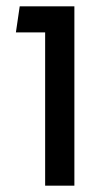

<svg xmlns="http://www.w3.org/2000/svg" viewBox="-20 -584 349 604"><path d="M122 -482H30L42 -564H214V0H122Z"/></svg>

Font: FiraGO
Style: Regular
Weight: 400
Designer: bBox Type
Foundry: bBox Type GmbH
Version: Version 1.001;April 20, 2020;FontCreator 12.0.0.2555 64-bit